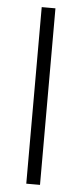

<svg xmlns="http://www.w3.org/2000/svg" viewBox="-53 -750 331 780"><g transform="rotate(5 113.0 -360.0)"><path d="M85 0V-720H141V0Z"/></g></svg>

Font: Geologica Thin
Style: Regular
Weight: 100
Designer: Sindre Bremnes, Frode Helland
Foundry: Monokrom Skriftforlag AS
Version: Version 1.010; ttfautohint (v1.8.4.7-5d5b);gftools[0.9.28]